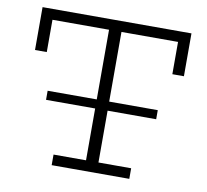

<svg xmlns="http://www.w3.org/2000/svg" viewBox="-77 -771 923 855"><g transform="rotate(10 384.5 -343.0)"><path d="M47.9 -686H721.2V-492.2H668.9V-638.2H413.1V-323.2H632.8V-282.2H413.1V-47.9H561V0H210V-47.9H356.9V-282.2H134.8V-323.2H356.9V-638.2H101.1V-492.2H47.9Z"/></g></svg>

Font: BioRhyme Light
Style: Regular
Weight: 300
Designer: Aoife Mooney
Foundry: Aoife Mooney Type
Version: Version 1.500;PS 001.500;hotconv 1.0.88;makeotf.lib2.5.64775